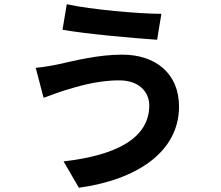

<svg xmlns="http://www.w3.org/2000/svg" viewBox="-20 -825 1040 903"><path d="M682 -329C682 -174 525 -94 279 -66L351 58C626 20 822 -112 822 -324C822 -479 712 -568 555 -568C440 -568 329 -539 256 -523C224 -516 181 -509 148 -506L185 -365C214 -375 252 -390 281 -399C332 -414 430 -447 539 -447C632 -448 682 -394 682 -329ZM294 -805 274 -685C388 -665 603 -646 719 -638L739 -760C634 -760 409 -780 294 -805Z"/></svg>

Font: Noto Sans CJK JP Bold
Style: Regular
Weight: 700
Designer: Ryoko NISHIZUKA (kana & ideographs); Paul D. Hunt (Latin, Greek & Cyrillic); Wenlong ZHANG (bopomofo); Sandoll Communica
Foundry: Adobe Systems Incorporated
Version: Version 1.004;PS 1.004;hotconv 1.0.82;makeotf.lib2.5.63406